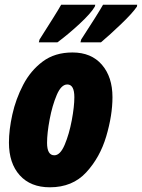

<svg xmlns="http://www.w3.org/2000/svg" viewBox="-20 -786 603 816"><path d="M192 10Q288 10 346.5 -53.5Q405 -117 431.5 -206.5Q458 -296 458 -373Q458 -459 413 -511Q368 -563 288 -563Q213 -563 161.5 -524.5Q110 -486 78.5 -425.5Q47 -365 32.5 -299.5Q18 -234 18 -180Q18 -92 64 -41Q110 10 192 10ZM211 -126Q180 -126 180 -179Q180 -220 191 -278.5Q202 -337 221 -382Q240 -427 266 -427Q296 -427 296 -373Q296 -333 285 -274.5Q274 -216 255 -171Q236 -126 211 -126ZM145 -606H224Q270 -640 318.5 -685Q367 -730 383 -758L385 -766H240Q230 -748 206.5 -710.5Q183 -673 148 -618ZM322 -606H409Q447 -638 495 -684Q543 -730 562 -758L563 -766H418Q396 -727 325 -618Z"/></svg>

Font: Noto Sans Display Condensed Black
Style: Italic
Weight: 900
Width: 3
Italic angle: -192°
Designer: Monotype Design Team
Foundry: Monotype Imaging Inc.
Version: Version 1.900